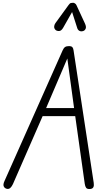

<svg xmlns="http://www.w3.org/2000/svg" viewBox="-20 -1328 735 1349"><path d="M27 -1.5Q12 -5.5 6.2 -18.8Q0.5 -32 11.5 -56L420 -974Q427.5 -991 437.2 -997.5Q447 -1004 464 -1004Q482.5 -1004 488.8 -996.2Q495 -988.5 497 -973L638.5 -43.5Q641.5 -24.5 636 -13Q630.5 -1.5 613 0Q592.5 1.5 585.2 -8.5Q578 -18.5 575.5 -36.5L508.5 -512H279.5L71 -35Q63 -17.5 52.5 -7.8Q42 2 27 -1.5ZM304 -568.5H500.5L475.5 -752L453 -917L382.5 -752ZM564.5 -1110Q549.5 -1105 538 -1111.2Q526.5 -1117.5 522.5 -1131.5L486.5 -1243.5L423.5 -1132.5Q411 -1111 395.8 -1110.2Q380.5 -1109.5 371 -1117Q360 -1127.5 360.5 -1140.5Q361 -1153.5 369 -1165L462 -1293Q470.5 -1305.5 478.8 -1307Q487 -1308.5 494.5 -1308.5Q499 -1308.5 506.5 -1304Q514 -1299.5 517.5 -1291L577 -1162.5Q587.5 -1139.5 581.8 -1126.5Q576 -1113.5 564.5 -1110Z"/></svg>

Font: Edu NSW ACT Hand
Style: Regular
Weight: 400
Designer: Tina and Corey Anderson, Eben Sorkin, Mirko Velimirovic
Foundry: Sorkin Type Co.
Version: Version 2.000